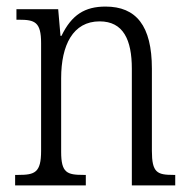

<svg xmlns="http://www.w3.org/2000/svg" viewBox="-20 -564 577 584"><path d="M26 0H241V-32H234C184 -32 166 -38 166 -102V-326C166 -427 202 -499 283 -499C355 -499 381 -443 381 -355V0H513V-32H507C458 -32 442 -39 442 -105V-355C442 -486 394 -544 301 -544C238 -544 198 -519 167 -455H164L157 -536H30V-504H38C86 -504 105 -497 105 -433V-105C105 -39 86 -32 36 -32H26Z"/></svg>

Font: Noto Serif Myanmar Condensed Light
Style: Regular
Weight: 300
Width: 3
Designer: Ben Mitchell and the Monotype Design Team
Foundry: Monotype Imaging Inc.
Version: Version 2.106